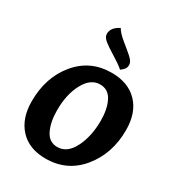

<svg xmlns="http://www.w3.org/2000/svg" viewBox="-222 -1079 1116 1220"><g transform="rotate(30 336.0 -469.0)"><path d="M368 -572Q299 -572 255.5 -491Q212 -410 212 -295Q212 -207 240.5 -149Q269 -91 329 -91Q401 -91 443.5 -175Q486 -259 486 -374Q486 -459 457.5 -515.5Q429 -572 368 -572ZM301 10Q180 10 112 -63.5Q44 -137 44 -263Q44 -438 141.5 -555.5Q239 -673 395 -673Q517 -673 586 -601Q655 -529 655 -402Q655 -230 557 -110Q459 10 301 10ZM301 -948Q319 -917 361.5 -883Q404 -849 434.5 -822Q465 -795 465 -772Q465 -754 457.5 -742.5Q450 -731 430 -716Q400 -742 349 -773Q298 -804 270.5 -826Q243 -848 243 -872Q243 -919 301 -948Z"/></g></svg>

Font: Overlock Black
Style: Italic
Weight: 900
Designer: Dario Muhafara
Foundry: Dario Manuel Muhafara
Version: Version 1.002